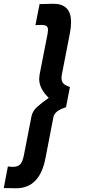

<svg xmlns="http://www.w3.org/2000/svg" viewBox="-74 -771 459 1024"><path d="M-54 232 -32 117Q-14 119 -7 119Q21 119 34 105Q47 91 54 54L94 -151Q100 -179 123 -200Q146 -221 186 -249Q135 -298 135 -350Q135 -356 137 -372L180 -592Q182 -606 182 -611Q182 -627 173.5 -632.5Q165 -638 144 -638Q126 -638 115 -637L137 -749L210 -751Q305 -751 305 -654Q305 -625 299 -595L257 -379Q254 -366 254 -355Q254 -336 264.5 -325.5Q275 -315 299 -307L278 -199Q218 -181 211 -147L169 70Q139 233 12 233Z"/></svg>

Font: Teachers SemiBold
Style: Italic
Weight: 600
Designer: Alfredo Marco Pradil & Chank Diesel
Version: Version 0.009